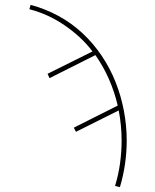

<svg xmlns="http://www.w3.org/2000/svg" viewBox="-20 -558 640 791"><path d="M474 213 454 208Q468 162 474.5 115Q481 68 481 21Q481 -10 478 -41.5Q475 -73 469 -103L293 -15L284 -32L465 -123Q452 -179 429 -231.5Q406 -284 373 -331L184 -236L176 -254L361 -346Q337 -378 307.5 -405Q278 -432 245 -454.5Q212 -477 176 -493.5Q140 -510 101 -520L106 -538Q166 -522 220.5 -492.5Q275 -463 320 -421Q365 -379 399.5 -327.5Q434 -276 456.5 -219Q479 -162 490.5 -101Q502 -40 502 21Q502 70 495 118Q488 166 474 213Z"/></svg>

Font: Iosevka Curly Slab ThEx
Style: Regular
Weight: 100
Width: 7
Monospace: yes
Designer: Belleve Invis
Foundry: Belleve Invis
Version: Version 11.1.0; ttfautohint (v1.8.3)